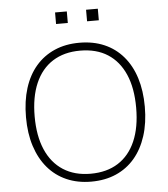

<svg xmlns="http://www.w3.org/2000/svg" viewBox="-59 -933 869 993"><g transform="rotate(-5 375.5 -436.0)"><path d="M375 8Q304 8 247 -17Q190 -42 150 -89Q110 -136 88.5 -202.5Q67 -269 67 -353Q67 -437 88 -503.5Q109 -570 149 -616.5Q189 -663 246 -688Q303 -713 375 -713Q447 -713 504 -688.5Q561 -664 601.5 -617Q642 -570 663 -503.5Q684 -437 684 -354Q684 -270 662.5 -203Q641 -136 601 -89Q561 -42 504 -17Q447 8 375 8ZM375 -33Q459 -33 518 -70.5Q577 -108 608 -179.5Q639 -251 639 -353Q639 -455 608 -526Q577 -597 518.5 -634.5Q460 -672 375 -672Q292 -672 233 -634.5Q174 -597 143 -525.5Q112 -454 112 -353Q112 -252 143 -180.5Q174 -109 233 -71Q292 -33 375 -33ZM425 -820V-880H486V-820ZM264 -820V-880H325V-820Z"/></g></svg>

Font: Nunito Sans 12pt ExtraLight 12pt ExtraLight
Style: Regular
Weight: 250
Version: Version 3.101;gftools[0.9.27]